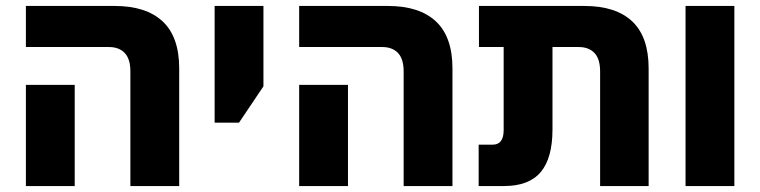

<svg xmlns="http://www.w3.org/2000/svg" viewBox="-20 -625 2554 645"><path d="M418 0V-385Q418 -427 399 -447Q380 -467 346 -467H67V-605H365Q471 -605 526.5 -553Q582 -501 582 -395V0ZM67 0V-340H231V0Z M701 -213V-605H865V-335L783 -213Z M1336 0V-385Q1336 -427 1317 -447Q1298 -467 1264 -467H985V-605H1283Q1389 -605 1444.5 -553Q1500 -501 1500 -395V0ZM985 0V-340H1149V0Z M1588 0V-139H1635Q1672 -139 1672 -188V-467H1589V-605H1943Q2049 -605 2104 -553Q2159 -501 2159 -395V0H1996V-385Q1996 -427 1977 -447Q1958 -467 1924 -467H1836V-190Q1836 -94 1796.5 -47Q1757 0 1673 0Z M2283 0V-605H2447V0Z"/></svg>

Font: Noto Sans Hebrew SemiCondensed ExtraBold
Style: Regular
Weight: 800
Width: 4
Designer: Monotype Design Team
Foundry: Monotype Imaging Inc.
Version: Version 2.004; ttfautohint (v1.8.4.7-5d5b)